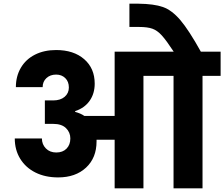

<svg xmlns="http://www.w3.org/2000/svg" viewBox="-20 -1020 1215 1040"><path d="M1175 -740V-609H1077V0H920V-609H757V0H601V-263H503V-254Q503 -165 446 -112Q389 -59 295 -59Q225 -59 172 -85.5Q119 -112 89.5 -160Q60 -208 60 -270H207Q207 -238 228.5 -216Q250 -194 285 -194Q320 -194 340.5 -215Q361 -236 361 -270Q361 -303 337.5 -326Q314 -349 268 -349H223V-476H268Q307 -476 330 -495.5Q353 -515 353 -546Q353 -578 333.5 -597Q314 -616 284 -616Q252 -616 231.5 -597Q211 -578 211 -548H66Q66 -607 93 -653Q120 -699 169.5 -724Q219 -749 284 -749Q379 -749 436 -699.5Q493 -650 493 -567Q493 -513 465.5 -474Q438 -435 387 -418V-414Q417 -406 437 -392H601V-740H921Q881 -801 856.5 -828Q832 -855 805.5 -864.5Q779 -874 733 -874H681V-1000H730Q814 -999 862.5 -982Q911 -965 957 -911Q1003 -857 1068 -740Z"/></svg>

Font: MSTAGE
Style: Bold
Weight: 700
Designer: Ninad Kale (Devanagari), Jonny Pinhorn (Latin)
Foundry: Indian Type Foundry
Version: 4.004